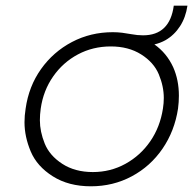

<svg xmlns="http://www.w3.org/2000/svg" viewBox="-20 -644 678 674"><path d="M299 10Q221 10 165.5 -25Q110 -60 88 -112Q66 -164 66 -215Q66 -238 70 -263Q81 -341 124 -401.5Q167 -462 232.5 -496.5Q298 -531 376 -531Q393 -531 409 -529Q425 -527 441 -524Q452 -522 462 -521Q472 -520 482 -520Q529 -520 556 -546Q583 -572 590 -624H638Q632 -583 612 -552Q592 -521 561 -503Q543 -493 522 -488Q565 -458 588 -408Q608 -363 608 -308Q608 -286 605 -263Q593 -184 550.5 -122Q508 -60 442.5 -25Q377 10 299 10ZM306 -40Q368 -40 420.5 -69Q473 -98 507.5 -148Q542 -198 552 -263Q555 -282 555 -300Q555 -341 537.5 -383Q520 -425 475.5 -453Q431 -481 369 -481Q306 -481 253.5 -453Q201 -425 166.5 -375.5Q132 -326 123 -263Q120 -242 120 -222Q120 -182 137 -140Q154 -98 198.5 -69Q243 -40 306 -40Z"/></svg>

Font: Lexend ExtLt
Style: Italic
Weight: 250
Italic angle: -8.13011°
Designer: Bonnie Shaver-Troup, Thomas Jockin
Foundry: Lexend
Version: Version 1.007